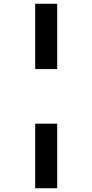

<svg xmlns="http://www.w3.org/2000/svg" viewBox="-20 -820 490 1020"><path d="M167 -453V-800H284V-453ZM167 180V-163H284V180Z"/></svg>

Font: Trispace Condensed SemiBold
Style: Regular
Weight: 600
Width: 3
Designer: Tyler Finck
Foundry: Etcetera Type Company
Version: Version 1.210; ttfautohint (v1.8.3)